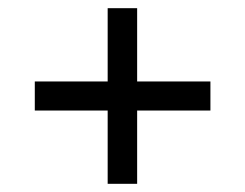

<svg xmlns="http://www.w3.org/2000/svg" viewBox="-20 -592 599 469"><path d="M243 -143V-322H65V-393H243V-572H315V-393H494V-322H315V-143Z"/></svg>

Font: Noto Serif Test
Style: Regular
Weight: 400
Version: Version 1.000